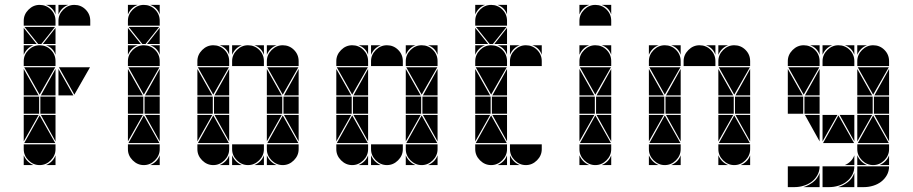

<svg xmlns="http://www.w3.org/2000/svg" viewBox="-20 -677 3732 785"><path d="M284 -657Q311 -657 330 -638Q349 -619 349 -592V-572H219V-592Q219 -618 238.5 -637.5Q258 -657 284 -657ZM142 -492Q169 -492 188 -473Q207 -454 207 -427V-407H77V-427Q77 -453 96.5 -472.5Q116 -492 142 -492ZM142 -657Q169 -657 188 -638Q207 -619 207 -592V-572H77V-592Q77 -618 96.5 -637.5Q116 -657 142 -657ZM142 -2Q116 -2 96.5 -21.5Q77 -41 77 -67V-87H207V-67Q207 -41 187.5 -21.5Q168 -2 142 -2ZM79 -92 142 -205 206 -92ZM348 -402 284 -290 221 -402ZM206 -402 142 -290 79 -402ZM205 -567 149 -497H136L80 -567ZM140 -212H77V-282H140ZM207 -212H145V-282H207ZM77 -287V-395L138 -287ZM219 -287V-395L280 -287ZM77 -207H138L77 -99ZM207 -287H147L207 -395ZM207 -207V-99L147 -207ZM77 -497V-563L130 -497ZM207 -497H155L207 -563ZM77 -42Q89 -14 117 -2H77ZM77 -492H117Q103 -487 93 -477Q83 -467 77 -453ZM168 -2Q182 -8 192 -18Q202 -28 207 -42V-2ZM219 -657H259Q245 -652 235 -642Q225 -632 219 -618ZM207 -492V-453Q197 -482 168 -492ZM207 -657V-618Q197 -647 168 -657Z M568 -492Q595 -492 614 -473Q633 -454 633 -427V-407H503V-427Q503 -453 522.5 -472.5Q542 -492 568 -492ZM568 -657Q595 -657 614 -638Q633 -619 633 -592V-572H503V-592Q503 -618 522.5 -637.5Q542 -657 568 -657ZM568 -2Q542 -2 522.5 -21.5Q503 -41 503 -67V-87H633V-67Q633 -41 613.5 -21.5Q594 -2 568 -2ZM505 -92 568 -205 632 -92ZM632 -402 568 -290 505 -402ZM631 -567 575 -497H562L506 -567ZM566 -212H503V-282H566ZM633 -212H571V-282H633ZM503 -287V-395L564 -287ZM503 -207H564L503 -99ZM633 -287H573L633 -395ZM633 -207V-99L573 -207ZM503 -497V-563L556 -497ZM633 -497H581L633 -563ZM503 -492H543Q529 -487 519 -477Q509 -467 503 -453ZM594 -2Q608 -8 618 -18Q628 -28 633 -42V-2ZM503 -657H543Q529 -652 519 -642Q509 -632 503 -618ZM633 -492V-453Q623 -482 594 -492ZM633 -657V-618Q623 -647 594 -657Z M994 -492Q1021 -492 1040 -473Q1059 -454 1059 -427V-407H929V-427Q929 -453 948.5 -472.5Q968 -492 994 -492ZM852 -492Q879 -492 898 -473Q917 -454 917 -427V-407H787V-427Q787 -453 806.5 -472.5Q826 -492 852 -492ZM1136 -492Q1163 -492 1182 -473Q1201 -454 1201 -427V-407H1071V-427Q1071 -453 1090.5 -472.5Q1110 -492 1136 -492ZM1136 -2Q1110 -2 1090.5 -21.5Q1071 -41 1071 -67V-87H1201V-67Q1201 -41 1181.5 -21.5Q1162 -2 1136 -2ZM852 -2Q826 -2 806.5 -21.5Q787 -41 787 -67V-87H917V-67Q917 -41 897.5 -21.5Q878 -2 852 -2ZM994 -2Q968 -2 948.5 -21.5Q929 -41 929 -67V-87H1059V-67Q1059 -41 1039.5 -21.5Q1020 -2 994 -2ZM1073 -92 1136 -205 1200 -92ZM789 -92 852 -205 916 -92ZM916 -402 852 -290 789 -402ZM1200 -402 1136 -290 1073 -402ZM1134 -212H1071V-282H1134ZM850 -212H787V-282H850ZM1201 -212H1139V-282H1201ZM917 -212H855V-282H917ZM787 -287V-395L848 -287ZM1071 -287V-395L1132 -287ZM1071 -207H1132L1071 -99ZM787 -207H848L787 -99ZM917 -287H857L917 -395ZM1201 -207V-99L1141 -207ZM917 -207V-99L857 -207ZM1201 -287H1141L1201 -395ZM929 -42Q941 -14 969 -2H929ZM1071 -42Q1083 -14 1111 -2H1071ZM1071 -492H1111Q1097 -487 1087 -477Q1077 -467 1071 -453ZM1020 -2Q1034 -8 1044 -18Q1054 -28 1059 -42V-2ZM878 -2Q892 -8 902 -18Q912 -28 917 -42V-2ZM929 -492H969Q955 -487 945 -477Q935 -467 929 -453ZM1059 -492V-453Q1049 -482 1020 -492ZM917 -492V-453Q907 -482 878 -492Z M1562 -492Q1589 -492 1608 -473Q1627 -454 1627 -427V-407H1497V-427Q1497 -453 1516.5 -472.5Q1536 -492 1562 -492ZM1420 -492Q1447 -492 1466 -473Q1485 -454 1485 -427V-407H1355V-427Q1355 -453 1374.5 -472.5Q1394 -492 1420 -492ZM1704 -492Q1731 -492 1750 -473Q1769 -454 1769 -427V-407H1639V-427Q1639 -453 1658.5 -472.5Q1678 -492 1704 -492ZM1704 -2Q1678 -2 1658.5 -21.5Q1639 -41 1639 -67V-87H1769V-67Q1769 -41 1749.5 -21.5Q1730 -2 1704 -2ZM1420 -2Q1394 -2 1374.5 -21.5Q1355 -41 1355 -67V-87H1485V-67Q1485 -41 1465.5 -21.5Q1446 -2 1420 -2ZM1562 -2Q1536 -2 1516.5 -21.5Q1497 -41 1497 -67V-87H1627V-67Q1627 -41 1607.5 -21.5Q1588 -2 1562 -2ZM1641 -92 1704 -205 1768 -92ZM1357 -92 1420 -205 1484 -92ZM1484 -402 1420 -290 1357 -402ZM1768 -402 1704 -290 1641 -402ZM1702 -212H1639V-282H1702ZM1418 -212H1355V-282H1418ZM1769 -212H1707V-282H1769ZM1485 -212H1423V-282H1485ZM1355 -287V-395L1416 -287ZM1639 -287V-395L1700 -287ZM1639 -207H1700L1639 -99ZM1355 -207H1416L1355 -99ZM1485 -287H1425L1485 -395ZM1769 -207V-99L1709 -207ZM1485 -207V-99L1425 -207ZM1769 -287H1709L1769 -395ZM1497 -42Q1509 -14 1537 -2H1497ZM1639 -42Q1651 -14 1679 -2H1639ZM1639 -492H1679Q1665 -487 1655 -477Q1645 -467 1639 -453ZM1446 -2Q1460 -8 1470 -18Q1480 -28 1485 -42V-2ZM1497 -492H1537Q1523 -487 1513 -477Q1503 -467 1497 -453ZM1730 -2Q1744 -8 1754 -18Q1764 -28 1769 -42V-2ZM1769 -492V-453Q1759 -482 1730 -492ZM1485 -492V-453Q1475 -482 1446 -492Z M2130 -492Q2157 -492 2176 -473Q2195 -454 2195 -427V-407H2065V-427Q2065 -453 2084.5 -472.5Q2104 -492 2130 -492ZM1988 -492Q2015 -492 2034 -473Q2053 -454 2053 -427V-407H1923V-427Q1923 -453 1942.5 -472.5Q1962 -492 1988 -492ZM1988 -657Q2015 -657 2034 -638Q2053 -619 2053 -592V-572H1923V-592Q1923 -618 1942.5 -637.5Q1962 -657 1988 -657ZM1988 -2Q1962 -2 1942.5 -21.5Q1923 -41 1923 -67V-87H2053V-67Q2053 -41 2033.5 -21.5Q2014 -2 1988 -2ZM2130 -2Q2104 -2 2084.5 -21.5Q2065 -41 2065 -67V-87H2195V-67Q2195 -41 2175.5 -21.5Q2156 -2 2130 -2ZM1925 -92 1988 -205 2052 -92ZM2052 -402 1988 -290 1925 -402ZM2051 -567 1995 -497H1982L1926 -567ZM1986 -212H1923V-282H1986ZM2053 -212H1991V-282H2053ZM1923 -287V-395L1984 -287ZM1923 -207H1984L1923 -99ZM2053 -287H1993L2053 -395ZM2053 -207V-99L1993 -207ZM1923 -497V-563L1976 -497ZM2053 -497H2001L2053 -563ZM2065 -42Q2077 -14 2105 -2H2065ZM1923 -492H1963Q1949 -487 1939 -477Q1929 -467 1923 -453ZM2014 -2Q2028 -8 2038 -18Q2048 -28 2053 -42V-2ZM1923 -657H1963Q1949 -652 1939 -642Q1929 -632 1923 -618ZM2065 -492H2105Q2091 -487 2081 -477Q2071 -467 2065 -453ZM2195 -492V-453Q2185 -482 2156 -492ZM2053 -492V-453Q2043 -482 2014 -492ZM2053 -657V-618Q2043 -647 2014 -657Z M2414 -492Q2441 -492 2460 -473Q2479 -454 2479 -427V-407H2349V-427Q2349 -453 2368.5 -472.5Q2388 -492 2414 -492ZM2414 -657Q2441 -657 2460 -638Q2479 -619 2479 -592V-572H2349V-592Q2349 -618 2368.5 -637.5Q2388 -657 2414 -657ZM2414 -2Q2388 -2 2368.5 -21.5Q2349 -41 2349 -67V-87H2479V-67Q2479 -41 2459.5 -21.5Q2440 -2 2414 -2ZM2351 -92 2414 -205 2478 -92ZM2478 -402 2414 -290 2351 -402ZM2412 -212H2349V-282H2412ZM2479 -212H2417V-282H2479ZM2349 -287V-395L2410 -287ZM2349 -207H2410L2349 -99ZM2479 -287H2419L2479 -395ZM2479 -207V-99L2419 -207ZM2349 -42Q2361 -14 2389 -2H2349ZM2349 -492H2389Q2375 -487 2365 -477Q2355 -467 2349 -453ZM2440 -2Q2454 -8 2464 -18Q2474 -28 2479 -42V-2ZM2349 -657H2389Q2375 -652 2365 -642Q2355 -632 2349 -618ZM2479 -492V-453Q2469 -482 2440 -492ZM2479 -657V-618Q2469 -647 2440 -657Z M2840 -492Q2867 -492 2886 -473Q2905 -454 2905 -427V-407H2775V-427Q2775 -453 2794.5 -472.5Q2814 -492 2840 -492ZM2698 -492Q2725 -492 2744 -473Q2763 -454 2763 -427V-407H2633V-427Q2633 -453 2652.5 -472.5Q2672 -492 2698 -492ZM2982 -492Q3009 -492 3028 -473Q3047 -454 3047 -427V-407H2917V-427Q2917 -453 2936.5 -472.5Q2956 -492 2982 -492ZM2982 -2Q2956 -2 2936.5 -21.5Q2917 -41 2917 -67V-87H3047V-67Q3047 -41 3027.5 -21.5Q3008 -2 2982 -2ZM2698 -2Q2672 -2 2652.5 -21.5Q2633 -41 2633 -67V-87H2763V-67Q2763 -41 2743.5 -21.5Q2724 -2 2698 -2ZM2919 -92 2982 -205 3046 -92ZM2635 -92 2698 -205 2762 -92ZM2762 -402 2698 -290 2635 -402ZM3046 -402 2982 -290 2919 -402ZM2980 -212H2917V-282H2980ZM2696 -212H2633V-282H2696ZM3047 -212H2985V-282H3047ZM2763 -212H2701V-282H2763ZM2633 -287V-395L2694 -287ZM2917 -287V-395L2978 -287ZM2917 -207H2978L2917 -99ZM2633 -207H2694L2633 -99ZM2763 -287H2703L2763 -395ZM3047 -207V-99L2987 -207ZM2763 -207V-99L2703 -207ZM3047 -287H2987L3047 -395ZM2633 -42Q2645 -14 2673 -2H2633ZM2917 -42Q2929 -14 2957 -2H2917ZM2917 -492H2957Q2943 -487 2933 -477Q2923 -467 2917 -453ZM2633 -492H2673Q2659 -487 2649 -477Q2639 -467 2633 -453ZM2724 -2Q2738 -8 2748 -18Q2758 -28 2763 -42V-2ZM3008 -2Q3022 -8 3032 -18Q3042 -28 3047 -42V-2ZM2905 -492V-453Q2895 -482 2866 -492ZM2763 -492V-453Q2753 -482 2724 -492Z M3408 -492Q3435 -492 3454 -473Q3473 -454 3473 -427V-407H3343V-427Q3343 -453 3362.5 -472.5Q3382 -492 3408 -492ZM3266 -492Q3293 -492 3312 -473Q3331 -454 3331 -427V-407H3201V-427Q3201 -453 3220.5 -472.5Q3240 -492 3266 -492ZM3550 -492Q3577 -492 3596 -473Q3615 -454 3615 -427V-407H3485V-427Q3485 -453 3504.5 -472.5Q3524 -492 3550 -492ZM3485 3H3615Q3615 23 3606 39Q3597 55 3582.5 66Q3568 77 3549.5 82.5Q3531 88 3513 88H3485ZM3343 3H3473Q3473 23 3464 39Q3455 55 3440.5 66Q3426 77 3407.5 82.5Q3389 88 3371 88H3343ZM3201 3H3331Q3331 23 3322 39Q3313 55 3298.5 66Q3284 77 3265.5 82.5Q3247 88 3229 88H3201ZM3550 -2Q3524 -2 3504.5 -21.5Q3485 -41 3485 -67V-87H3615V-67Q3615 -41 3595.5 -21.5Q3576 -2 3550 -2ZM3345 -92 3408 -205 3472 -92ZM3487 -92 3550 -205 3614 -92ZM3472 -402H3345ZM3330 -402 3266 -290 3203 -402ZM3614 -402 3550 -290 3487 -402ZM3548 -212H3485V-282H3548ZM3264 -212H3201V-282H3264ZM3615 -212H3553V-282H3615ZM3331 -212H3269V-282H3331ZM3201 -287V-395L3262 -287ZM3485 -287V-395L3546 -287ZM3485 -207H3546L3485 -99ZM3343 -207H3404L3343 -99ZM3331 -287H3271L3331 -395ZM3473 -207V-99L3413 -207ZM3615 -207V-99L3555 -207ZM3331 -207V-99L3271 -207ZM3615 -287H3555L3615 -395ZM3407 88Q3429 81 3447 67Q3465 53 3473 30V88ZM3265 88Q3287 81 3305 67Q3323 53 3331 30V88ZM3485 -42Q3497 -14 3525 -2H3485ZM3485 -492H3525Q3511 -487 3501 -477Q3491 -467 3485 -453ZM3434 -2Q3448 -8 3458 -18Q3468 -28 3473 -42V-2ZM3343 -492H3383Q3369 -487 3359 -477Q3349 -467 3343 -453ZM3576 -2Q3590 -8 3600 -18Q3610 -28 3615 -42V-2ZM3473 -492V-453Q3463 -482 3434 -492ZM3331 -492V-453Q3321 -482 3292 -492Z"/></svg>

Font: CAT DyFa
Style: Regular
Weight: 400
Designer: Peter Wiegel
Foundry: Peter Wiegel
Version: Version 1.001; ttfautohint (v1.3)